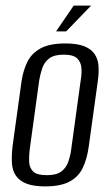

<svg xmlns="http://www.w3.org/2000/svg" viewBox="-20 -658 393 685"><path d="M141 7Q99 7 74 -3Q49 -13 36.5 -31.5Q24 -50 22.5 -77Q21 -104 25 -138L57 -369Q63 -408 78 -438Q93 -468 125 -485.5Q157 -503 213 -503Q255 -503 280.5 -493Q306 -483 318 -464.5Q330 -446 331.5 -422Q333 -398 329 -369L297 -138Q291 -92 275.5 -59.5Q260 -27 228 -10Q196 7 141 7ZM147 -33Q181 -33 198.5 -46Q216 -59 223.5 -80.5Q231 -102 234 -125L268 -372Q272 -395 270.5 -415.5Q269 -436 255.5 -449.5Q242 -463 207 -463Q173 -463 155.5 -449.5Q138 -436 131 -415.5Q124 -395 120 -372L86 -125Q83 -102 84 -80.5Q85 -59 98.5 -46Q112 -33 147 -33ZM180 -546 243 -638H305L216 -546Z"/></svg>

Font: Alumni Sans
Style: Italic
Weight: 400
Italic angle: -8°
Version: Version 1.016